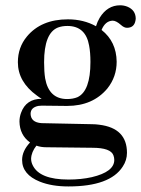

<svg xmlns="http://www.w3.org/2000/svg" viewBox="-20 -500 520 708"><path d="M142.6 -270.5Q142.6 -377.9 193.4 -398.4Q209 -404.3 228.5 -404.3Q295.9 -404.3 308.6 -332Q313.5 -306.6 313.5 -271.5Q313.5 -164.1 265.6 -141.6Q249 -134.8 227.5 -134.8Q160.2 -134.8 146.5 -210.9Q142.6 -235.4 142.6 -270.5ZM230.5 -428.7Q131.8 -428.7 79.1 -365.2Q45.9 -325.2 45.9 -270.5Q45.9 -198.2 116.2 -147.5Q125 -140.6 133.8 -135.7Q76.2 -135.7 57.6 -84Q51.8 -68.4 51.8 -51.8Q52.7 -2 90.8 25.4Q61.5 56.6 61.5 89.8Q61.5 143.6 127 169.9Q170.9 187.5 232.4 187.5Q385.7 187.5 432.6 114.3Q448.2 90.8 448.2 63.5Q448.2 -27.3 346.7 -40Q333 -42 320.3 -42L132.8 -45.9Q93.8 -48.8 92.8 -80.1Q92.8 -103.5 121.1 -109.4Q127.9 -110.4 133.8 -110.4L224.6 -109.4H227.5Q322.3 -109.4 376 -173.8Q410.2 -216.8 410.2 -272.5Q409.2 -346.7 354.5 -389.6Q368.2 -422.9 395.5 -423.8Q408.2 -423.8 425.8 -408.2Q437.5 -397.5 448.2 -397.5Q474.6 -397.5 479.5 -423.8Q480.5 -427.7 480.5 -430.7Q480.5 -462.9 449.2 -475.6Q436.5 -480.5 422.9 -480.5Q376 -480.5 347.7 -434.6Q338.9 -419.9 334 -403.3Q288.1 -428.7 230.5 -428.7ZM232.4 162.1Q126 162.1 100.6 109.4Q94.7 97.7 94.7 85Q95.7 60.5 114.3 37.1Q130.9 43 150.4 43L320.3 44.9Q388.7 44.9 398.4 73.2Q401.4 81.1 401.4 89.8Q401.4 133.8 318.4 153.3Q279.3 162.1 232.4 162.1Z"/></svg>

Font: Abhaya Libre SemiBold
Style: Regular
Weight: 600
Designer: Pushpananda Ekanayake, Sol Matas, Pathum Egodawatta
Foundry: Mooniak
Version: Version 1.050 ; ttfautohint (v1.6)